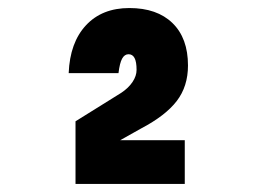

<svg xmlns="http://www.w3.org/2000/svg" viewBox="-20 -938 640 478"><path d="M168 -636 282 -707Q300 -719 310 -734Q320 -749 320 -764Q320 -784 315 -793.5Q310 -803 300 -803Q290 -803 284 -792Q278 -781 275 -756H151Q154 -832 194 -875Q234 -918 302 -918Q371 -918 409.5 -880.5Q448 -843 448 -775Q448 -723 420 -686.5Q392 -650 331 -618L217 -554L214 -589H440V-480H168Z"/></svg>

Font: Martian Mono Condensed
Style: Bold
Weight: 700
Width: 3
Designer: Roman Shamin
Foundry: Evil Martians
Version: Version 1.000